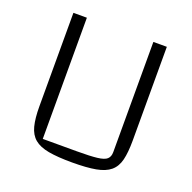

<svg xmlns="http://www.w3.org/2000/svg" viewBox="-116 -741 871 871"><g transform="rotate(20 319.5 -305.0)"><path d="M320 15Q250 15 206 7Q162 -1 137.5 -21.5Q113 -42 103.5 -79Q94 -116 94 -173V-625H159V-40H325Q388 -40 421.5 -44Q455 -48 467.5 -59.5Q480 -71 480 -93V-625H545V-173Q545 -115 536 -78.5Q527 -42 502.5 -21.5Q478 -1 434 7Q390 15 320 15Z"/></g></svg>

Font: Changa ExtraLight ExtraLight
Style: Regular
Weight: 250
Version: Version 3.002; ttfautohint (v1.8.2)